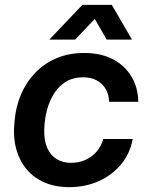

<svg xmlns="http://www.w3.org/2000/svg" viewBox="-20 -760 612 790"><path d="M264 10Q208 10 163.5 -9Q119 -28 89 -64Q59 -100 46 -150Q33 -200 40 -263Q45 -321 66.5 -371.5Q88 -422 125 -460.5Q162 -499 212.5 -520.5Q263 -542 327 -542Q394 -542 443 -517Q492 -492 520 -446.5Q548 -401 549 -341H429Q428 -372 414.5 -394.5Q401 -417 377.5 -429.5Q354 -442 322 -442Q282 -442 253 -425Q224 -408 204 -377.5Q184 -347 173.5 -308Q163 -269 162 -225Q161 -181 174.5 -151Q188 -121 213 -105.5Q238 -90 272 -90Q305 -90 331.5 -102Q358 -114 377 -135.5Q396 -157 405 -188H526Q515 -128 478 -83.5Q441 -39 386 -14.5Q331 10 264 10ZM183 -597 319 -740H440L523 -597H419L370 -682L289 -597Z"/></svg>

Font: Mona Sans ExtraLight SemiBold
Style: Italic
Weight: 600
Italic angle: -11.6951°
Version: Version 2.000